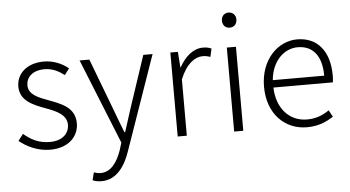

<svg xmlns="http://www.w3.org/2000/svg" viewBox="-61 -865 2218 1216"><g transform="rotate(-5 1048.0 -257.0)"><path d="M231 13C349 13 413 -57 413 -139C413 -242 324 -271 242 -302C180 -325 122 -348 122 -406C122 -454 159 -498 238 -498C290 -498 328 -477 364 -450L394 -490C355 -523 298 -547 239 -547C126 -547 64 -481 64 -403C64 -311 149 -279 227 -250C288 -228 356 -199 356 -136C356 -81 315 -36 233 -36C161 -36 112 -64 67 -102L35 -60C84 -20 153 13 231 13Z M537 240C635 240 690 155 721 62L929 -534H870L761 -207C746 -161 729 -105 713 -57H708C689 -105 668 -161 651 -207L527 -534H465L683 7L669 53C643 130 601 188 536 188C521 188 504 184 493 180L481 229C496 236 516 240 537 240Z M1042 0H1100V-358C1140 -457 1196 -493 1243 -493C1264 -493 1275 -490 1292 -484L1304 -536C1287 -544 1271 -547 1250 -547C1188 -547 1136 -501 1099 -435H1097L1090 -534H1042Z M1401 0H1459V-534H1401ZM1431 -658C1457 -658 1477 -676 1477 -707C1477 -735 1457 -754 1431 -754C1404 -754 1385 -735 1385 -707C1385 -676 1404 -658 1431 -658Z M1863 13C1939 13 1989 -12 2032 -39L2009 -82C1969 -54 1925 -36 1868 -36C1753 -36 1676 -127 1673 -256H2051C2053 -270 2054 -285 2054 -299C2054 -455 1977 -547 1848 -547C1728 -547 1614 -440 1614 -266C1614 -91 1725 13 1863 13ZM1673 -303C1684 -425 1762 -497 1848 -497C1942 -497 2000 -432 2000 -303Z"/></g></svg>

Font: Noto Sans TC Light
Style: Regular
Weight: 300
Designer: Ryoko NISHIZUKA 西塚涼子 (kana, bopomofo & ideographs); Paul D. Hunt (Latin, Greek & Cyrillic); Sandoll Communications 산돌커뮤니
Foundry: Adobe
Version: Version 2.004;hotconv 1.0.118;makeotfexe 2.5.65603